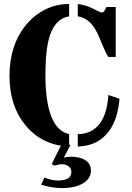

<svg xmlns="http://www.w3.org/2000/svg" viewBox="-20 -729 666 968"><path d="M372.1 -52.7Q433.1 -53.7 470.7 -91.8Q519 -139.6 526.4 -250L582.5 -231Q568.8 -67.9 465.8 -12.7Q427.2 7.8 372.1 9.8ZM209 -353Q209 -79.1 328.6 -52.7V9.8Q192.9 3.9 109.4 -96.2Q27.8 -194.8 27.8 -346.2Q27.8 -502.9 113.3 -606Q153.8 -654.3 209 -681.6Q264.2 -709 328.6 -709V-646.5Q232.4 -631.3 214.8 -467.8Q209 -416 209 -353ZM372.1 -709Q412.1 -703.1 439.7 -689.9Q467.3 -676.8 477.3 -671.4Q487.3 -666 494.1 -666Q501 -666 506.1 -673.8Q511.2 -681.6 517.1 -693.8H563.5V-441.9H526.4Q514.2 -459 498 -498.8Q481.9 -538.6 471.4 -560.5Q460.9 -582.5 447.3 -600.6Q415.5 -641.1 372.1 -646.5ZM253.4 106 240.7 98.1 289.1 1H335.4L301.8 65.9Q317.9 61 338.1 61Q358.4 61 377 65.2Q395.5 69.3 409.2 78.1Q438.5 96.2 438.5 130.9Q438.5 171.9 397 196.3Q357.4 219.2 292.5 219.2Q240.7 219.2 187 202.1L204.6 166Q239.7 181.2 271 181.2Q339.8 181.2 339.8 138.2Q339.8 119.6 325.7 109.4Q311.5 99.1 294.2 99.1Q276.9 99.1 253.4 106Z"/></svg>

Font: Stardos Stencil
Style: Bold
Weight: 700
Designer: vernon adams
Foundry: vernon adams
Version: Version 1.000